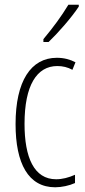

<svg xmlns="http://www.w3.org/2000/svg" viewBox="-20 -784 360 814"><path d="M314 -756V-764H270C239 -713 208 -671 164 -618V-606H186C225 -643 283 -709 314 -756ZM214 10C241 10 274 3 298 -8V-43C271 -31 244 -24 218 -24C124 -24 84 -117 84 -259C84 -422 136 -504 223 -504C246 -504 267 -499 287 -488L300 -520C277 -532 251 -539 221 -539C111 -539 46 -440 46 -258C46 -91 100 10 214 10Z"/></svg>

Font: Noto Sans Hebrew ExtraCondensed ExtraLight
Style: Regular
Weight: 200
Width: 2
Designer: Monotype Design Team
Foundry: Monotype Imaging Inc.
Version: Version 2.004